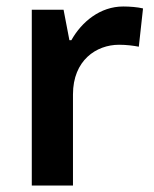

<svg xmlns="http://www.w3.org/2000/svg" viewBox="-20 -572 474 592"><path d="M360 -552C289 -552 232 -505 200 -448H194L176 -542H78V0H205V-281C205 -386 277 -434 347 -434C371 -434 392 -431 408 -428L421 -546C405 -550 380 -552 360 -552Z"/></svg>

Font: Noto Sans Georgian SemiBold
Style: Regular
Weight: 600
Designer: Monotype Design Team, Akaki Razmadze
Foundry: Google LLC
Version: Version 2.005